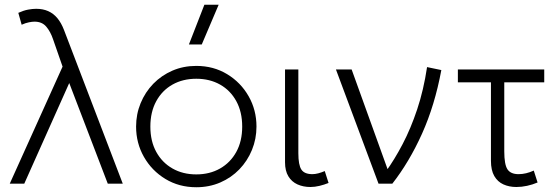

<svg xmlns="http://www.w3.org/2000/svg" viewBox="-20 -772 2340 807"><path d="M21 0 243 -492 203 -607Q192 -639.5 174.2 -660.2Q156.5 -681 125 -681Q115.5 -681 101.5 -678.2Q87.5 -675.5 71 -668L57 -718Q79 -728 97.8 -731.5Q116.5 -735 132 -735Q160.5 -735 182.5 -725.2Q204.5 -715.5 221 -695.8Q237.5 -676 249 -646L496 0H433L271 -423L82 0Z M805 15Q732.5 15 675.2 -19.8Q618 -54.5 585 -112.5Q552 -170.5 552 -240Q552 -292 571 -338.2Q590 -384.5 624.2 -419.8Q658.5 -455 704.5 -475Q750.5 -495 805 -495Q877.5 -495 934.8 -460.2Q992 -425.5 1025 -367.5Q1058 -309.5 1058 -240Q1058 -188 1039 -141.8Q1020 -95.5 986 -60.2Q952 -25 905.8 -5Q859.5 15 805 15ZM805 -39Q861.5 -39 905 -63.8Q948.5 -88.5 973.2 -133.5Q998 -178.5 998 -240Q998 -301.5 973.2 -346.8Q948.5 -392 905 -416.5Q861.5 -441 805 -441Q748.5 -441 705 -416.5Q661.5 -392 636.8 -346.8Q612 -301.5 612 -240Q612 -178.5 636.8 -133.5Q661.5 -88.5 705 -63.8Q748.5 -39 805 -39ZM774 -585 839 -752H899L828 -585Z M1285 14Q1254.5 14 1230.2 3Q1206 -8 1192 -31Q1178 -54 1178 -90V-480H1234V-128Q1234 -78.5 1246.8 -59.2Q1259.5 -40 1293 -40Q1304.5 -40 1317.8 -43.5Q1331 -47 1345 -53L1361 -3Q1342.5 4.5 1322.8 9.2Q1303 14 1285 14Z M1571 0 1392 -480H1458L1617.5 -37.5L1601.5 -50.5Q1638 -101 1672.2 -166.2Q1706.5 -231.5 1733.5 -312.5Q1760.5 -393.5 1775 -490L1835 -477.5Q1807.5 -329.5 1754 -210.5Q1700.5 -91.5 1629 0Z M2150.5 14Q2120 14 2095.8 3Q2071.5 -8 2057.5 -32.2Q2043.5 -56.5 2043.5 -96V-426H1904.5V-480H2267.5V-426H2099.5V-136Q2099.5 -80.5 2113 -60.2Q2126.5 -40 2159.5 -40Q2175.5 -40 2191.2 -43.8Q2207 -47.5 2223.5 -55L2239.5 -5Q2218.5 4 2195.5 9Q2172.5 14 2150.5 14Z"/></svg>

Font: Geologica Roman Thin
Style: Regular
Weight: 250
Designer: Sindre Bremnes, Frode Helland
Foundry: Monokrom Skriftforlag AS
Version: Version 1.010;gftools[0.9.28]